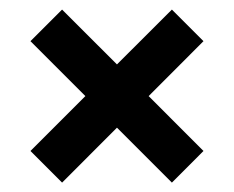

<svg xmlns="http://www.w3.org/2000/svg" viewBox="-20 -568 491 403"><path d="M110.3 -184.7 43.9 -251.1 159.2 -366.3 43.9 -481.6 110.3 -547.9 225.5 -432.8 340.8 -547.9 407.1 -481.6 292 -366.3 407.1 -251.1 340.8 -184.7 225.5 -300Z"/></svg>

Font: Big Shoulders Thin
Style: Regular
Weight: 100
Designer: Patric King
Foundry: XO Type Co
Version: Version 2.002